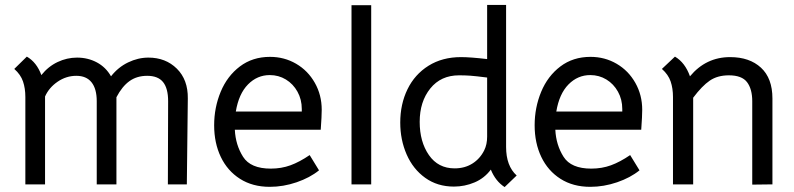

<svg xmlns="http://www.w3.org/2000/svg" viewBox="-20 -748 3225 780"><path d="M38 -468 89 -518Q129 -495 148 -443Q176 -478 214 -496Q252 -514 293 -514Q337 -514 373.5 -494.5Q410 -475 431 -438Q460 -475 500.5 -494.5Q541 -514 583 -514Q653 -514 698.5 -469Q744 -424 743 -348L739 1H662L663 -337Q663 -389 642.5 -414.5Q622 -440 578 -440Q536 -440 506 -418.5Q476 -397 453 -353V1H373V-337Q373 -387 352 -413.5Q331 -440 290 -440Q249 -440 214 -416Q179 -392 163 -356V1H83V-354Q83 -389 73.5 -417Q64 -445 38 -468Z M1080 -63Q1123 -63 1160 -76.5Q1197 -90 1238 -118L1276 -56Q1239 -26 1185 -7.5Q1131 11 1076 11Q1006 11 955 -21.5Q904 -54 877 -110.5Q850 -167 850 -239Q850 -311 876.5 -375Q903 -439 954.5 -478Q1006 -517 1077 -517Q1135 -517 1183 -489Q1231 -461 1259 -411.5Q1287 -362 1287 -302Q1287 -277 1283 -221H934Q937 -159 967.5 -111Q998 -63 1080 -63ZM1206 -295V-305Q1206 -344 1188.5 -375.5Q1171 -407 1141.5 -425Q1112 -443 1076 -443Q1025 -443 987.5 -405Q950 -367 938 -295Z M1408 -727H1488V1H1408Z M1606 -250Q1606 -325 1635.5 -385.5Q1665 -446 1721 -481Q1777 -516 1853 -516Q1891 -516 1959 -508V-728H2036V-151Q2036 -74 2079 -35L2030 12Q1993 -12 1974 -59Q1948 -24 1908 -7Q1868 10 1824 10Q1757 10 1707.5 -25.5Q1658 -61 1632 -120.5Q1606 -180 1606 -250ZM1947 -137Q1959 -161 1959 -193V-433Q1912 -439 1890.5 -440.5Q1869 -442 1845 -442Q1771 -442 1728 -388.5Q1685 -335 1685 -253Q1685 -172 1722.5 -118Q1760 -64 1827 -64Q1868 -64 1899 -83.5Q1930 -103 1947 -137Z M2382 -63Q2425 -63 2462 -76.5Q2499 -90 2540 -118L2578 -56Q2541 -26 2487 -7.5Q2433 11 2378 11Q2308 11 2257 -21.5Q2206 -54 2179 -110.5Q2152 -167 2152 -239Q2152 -311 2178.5 -375Q2205 -439 2256.5 -478Q2308 -517 2379 -517Q2437 -517 2485 -489Q2533 -461 2561 -411.5Q2589 -362 2589 -302Q2589 -277 2585 -221H2236Q2239 -159 2269.5 -111Q2300 -63 2382 -63ZM2508 -295V-305Q2508 -344 2490.5 -375.5Q2473 -407 2443.5 -425Q2414 -443 2378 -443Q2327 -443 2289.5 -405Q2252 -367 2240 -295Z M2669 -468 2722 -518Q2763 -494 2783 -438Q2848 -516 2946 -516Q3025 -516 3071.5 -473Q3118 -430 3118 -348V1L3036 2V-337Q3036 -386 3015 -414Q2994 -442 2941 -442Q2895 -442 2863.5 -420.5Q2832 -399 2796 -351V1H2714V-354Q2714 -389 2704.5 -417Q2695 -445 2669 -468Z"/></svg>

Font: Bellota Text
Style: Bold
Weight: 700
Designer: Kemie Guaida
Foundry: Kemie Guaida
Version: Version 4.001